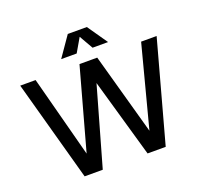

<svg xmlns="http://www.w3.org/2000/svg" viewBox="-162 -1177 1448 1373"><g transform="rotate(-20 561.5 -490.0)"><path d="M43 0ZM1081 -758 871 9H733L562 -589L392 9H254L43 -758H160L323 -139L494 -758H629L801 -139L963 -758ZM622 -836 562 -941 501 -836H383L489 -989H634L740 -836Z"/></g></svg>

Font: Biryani SemiBold
Style: Regular
Weight: 600
Designer: Dan Reynolds and Mathieu Réguer
Foundry: Dan Reynolds and Mathieu Réguer
Version: Version 1.004; ttfautohint (v1.1) -l 5 -r 5 -G 72 -x 0 -D la